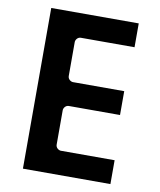

<svg xmlns="http://www.w3.org/2000/svg" viewBox="-86 -868 761 912"><g transform="rotate(10 294.5 -412.5)"><path d="M509 -800H87V-25H509V-140H250C239.3 -140 225 -149.9 225 -165V-331C225 -341.7 234.9 -356 250 -356H497V-471H250C239.3 -471 225 -480.9 225 -496V-660C225 -670.7 234.9 -685 250 -685H509Z"/></g></svg>

Font: Hussar Ekologiczny
Style: Regular
Weight: 400
Foundry: Cannot Into Space Fonts
Version: Version 0.97